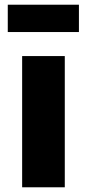

<svg xmlns="http://www.w3.org/2000/svg" viewBox="-20 -795 369 815"><path d="M74 0V-557H255V0ZM13 -659V-775H315V-659Z"/></svg>

Font: Merriweather Sans ExtraBold
Style: Regular
Weight: 800
Designer: Eben Sorkin
Foundry: Eben Sorkin
Version: Version 2.001; ttfautohint (v1.8.3)